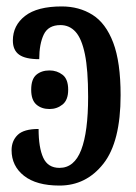

<svg xmlns="http://www.w3.org/2000/svg" viewBox="-20 -567 422 597"><path d="M165 10Q93 10 54.5 -20.5Q16 -51 16 -100Q16 -129 35 -147.5Q54 -166 100 -166Q100 -108 114.5 -76.5Q129 -45 165 -45Q211 -45 232.5 -101Q254 -157 254 -266Q254 -350 244 -398.5Q234 -447 215 -468Q196 -489 168 -489Q130 -489 116 -459.5Q102 -430 102 -383Q59 -383 39.5 -397Q20 -411 20 -441Q20 -488 58 -517.5Q96 -547 172 -547Q226 -547 267.5 -521Q309 -495 332 -434.5Q355 -374 355 -271Q355 -126 301.5 -58Q248 10 165 10ZM134 -228Q109 -228 93 -242Q77 -256 77 -288Q77 -321 93 -334.5Q109 -348 134 -348Q157 -348 174.5 -334.5Q192 -321 192 -288Q192 -256 174.5 -242Q157 -228 134 -228Z"/></svg>

Font: Noto Serif ExtraCondensed Medium
Style: Regular
Weight: 500
Width: 2
Designer: Monotype Design Team
Foundry: Monotype Imaging Inc.
Version: Version 2.015